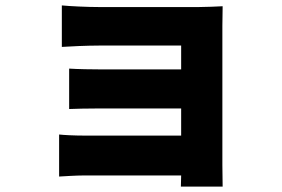

<svg xmlns="http://www.w3.org/2000/svg" viewBox="-20 -598 1040 708"><path d="M800 11V-503C800 -526 801 -562 801 -575C784 -574 737 -572 713 -572H346C303 -572 238 -575 208 -578V-425C235 -427 303 -430 346 -430H648V-342H359C319 -342 265 -343 235 -345V-196C257 -197 301 -198 339 -198H354H359H648V-98H291C254 -98 215 -100 198 -102V53C215 52 262 49 289 49H648C648 64 647 81 647 90H801C801 72 800 27 800 11Z"/></svg>

Font: Glow Sans SC Normal Heavy
Style: Regular
Weight: 900
Designer: Ryoko NISHIZUKA (kana, bopomofo & ideographs); Paul D. Hunt (Latin, Greek & Cyrillic); Sandoll Communications, Soo-young
Version: Version 0.93